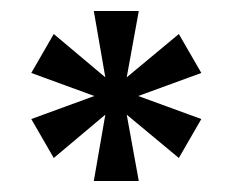

<svg xmlns="http://www.w3.org/2000/svg" viewBox="-20 -760 423 350"><path d="M151 -430 172 -551 78 -472 37 -543 152 -585 37 -627 78 -698 172 -619 151 -740H233L211 -619L306 -698L347 -627L232 -585L347 -543L306 -472L211 -551L233 -430Z"/></svg>

Font: Instrument Sans Condensed Medium
Style: Regular
Weight: 500
Width: 3
Designer: Rodrigo Fuenzalida
Foundry: fragTYPE
Version: Version 1.000;gftools[0.9.28]